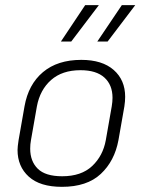

<svg xmlns="http://www.w3.org/2000/svg" viewBox="-20 -713 553 744"><path d="M48 -132Q48 -144 52 -170L75 -301Q90 -386 146.5 -433.5Q203 -481 295 -481Q376 -481 420.5 -442Q465 -403 465 -338Q465 -321 462 -301L439 -170Q424 -89 370.5 -39Q317 11 220 11Q135 11 91.5 -28.5Q48 -68 48 -132ZM390 -170 413 -301Q416 -319 416 -334Q416 -384 384.5 -412.5Q353 -441 292 -441Q221 -441 178 -403Q135 -365 123 -301L100 -170Q97 -154 97 -137Q97 -88 126.5 -59Q156 -30 221 -30Q295 -30 337 -69.5Q379 -109 390 -170ZM310 -693H363L256 -552H216ZM452 -693H504L397 -552H357Z"/></svg>

Font: KoHo Light
Style: Italic
Weight: 300
Italic angle: -10°
Version: Version 1.000; ttfautohint (v1.6)